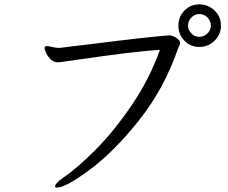

<svg xmlns="http://www.w3.org/2000/svg" viewBox="-20 -825 1040 875"><path d="M888 -611Q848 -611 820.5 -639.5Q793 -668 793 -708Q793 -749 820.5 -777Q848 -805 888 -805Q929 -805 958 -777Q987 -749 987 -708Q987 -668 958 -639.5Q929 -611 888 -611ZM192 -615H195Q200 -615 217 -611Q234 -607 246 -607H254Q279 -610 310 -614Q341 -618 378 -622Q656 -657 752 -664Q760 -664 771.5 -659Q783 -654 792 -646Q801 -637 801 -630Q801 -624 796.5 -615.5Q792 -607 790 -600Q727 -419 613 -276Q499 -133 389 -51.5Q279 30 239 30Q231 30 231 24Q231 18 240.5 7.5Q250 -3 268 -15Q329 -56 413.5 -140.5Q498 -225 579.5 -344.5Q661 -464 709 -598Q603 -592 341 -554L257 -542Q252 -541 243 -541Q225 -541 211.5 -554Q198 -567 190.5 -583Q183 -599 183 -605Q183 -614 192 -615ZM888 -657Q909 -657 925 -672.5Q941 -688 941 -708Q941 -730 925.5 -745.5Q910 -761 888 -761Q868 -761 852.5 -745.5Q837 -730 837 -708Q837 -688 852.5 -672.5Q868 -657 888 -657Z"/></svg>

Font: Iansui 0.93
Style: Regular
Weight: 400
Designer: But Ko / Fontworks Inc.
Foundry: zi-hi.com / Fontworks Inc.
Version: Version 0.931